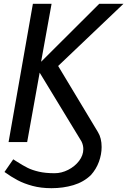

<svg xmlns="http://www.w3.org/2000/svg" viewBox="-20 -745 668 1007"><path d="M152.5 -725H250.5L195.5 -421L500.5 -725H627.5L285 -399L493.5 -52.5Q513 -21 513 26Q513 64.5 498.8 103.5Q484.5 142.5 456.5 173.5Q418.5 210 365 226Q311.5 242 250 242Q195 242 150.5 230Q106 218 72.5 200.2Q39 182.5 3.5 157L49.5 90.5L65 100.5Q101 123.5 125.2 135.5Q149.5 147.5 184 155.5Q218.5 163.5 266.5 163.5Q302.5 163.5 337.5 145.8Q372.5 128 394.8 98.8Q417 69.5 417 37Q417 16.5 407.5 -3L188 -364L122.5 0H25Z"/></svg>

Font: JuliaMono MediumItalic
Style: Regular
Weight: 500
Italic angle: -9°
Monospace: yes
Designer: cormullion
Foundry: corm
Version: Version 0.049; ttfautohint (v1.8.4)